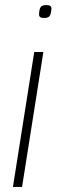

<svg xmlns="http://www.w3.org/2000/svg" viewBox="-20 -737 225 757"><path d="M163 -717Q183 -717 183 -703Q181 -680 175 -673Q169 -666 153 -666Q133 -666 134 -681Q135 -703 141 -710Q147 -717 163 -717ZM31 0 115 -532H151L67 0Z"/></svg>

Font: Georama ExtraLight
Style: Italic
Weight: 200
Italic angle: -9°
Designer: Jean-Baptiste Levee
Foundry: Production Type
Version: Version 1.000